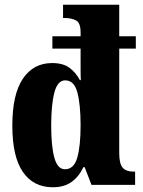

<svg xmlns="http://www.w3.org/2000/svg" viewBox="-20 -780 603 810"><path d="M203 10Q121 10 76.5 -54.5Q32 -119 32 -250Q32 -382 76.5 -448Q121 -514 200 -514Q246 -514 273 -494Q300 -474 317 -442H321Q320 -458 320 -488Q320 -518 320 -546V-575H201V-627H320V-643Q320 -684 300.5 -694Q281 -704 254 -704H246V-760H483V-627H553V-575H483V-135Q483 -89 497.5 -72.5Q512 -56 543 -56H550V0H366L337 -75H332Q313 -35 282 -12.5Q251 10 203 10ZM254 -66Q292 -66 306 -115Q320 -164 320 -252Q320 -338 306.5 -389.5Q293 -441 255 -441Q223 -441 209.5 -390Q196 -339 196 -251Q196 -162 209.5 -114Q223 -66 254 -66Z"/></svg>

Font: Noto Serif Tamil ExtraCondensed Black
Style: Italic
Weight: 900
Width: 2
Italic angle: -12°
Designer: Indian Type Foundry, Tom Grace, and the Monotype Design Team
Foundry: Monotype Imaging Inc.
Version: Version 2.003; ttfautohint (v1.8.4.7-5d5b)